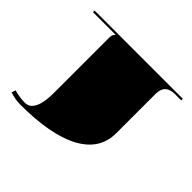

<svg xmlns="http://www.w3.org/2000/svg" viewBox="-116 -595 740 740"><g transform="rotate(45 253.5 -225.5)"><path d="M17.5 -454.5H498.3V-445.8H463.3Q410.8 -445.8 410.8 -393.4V-179.2Q410.8 -89.6 323.9 -42.6Q236.9 4.4 71.2 4.4Q45 4.4 14.4 -5.2L19.7 -21.9Q50.3 -13.1 79.1 -13.1Q104.5 -13.1 117.8 -40Q131.1 -66.9 131.1 -118V-417.8Q131.1 -429.2 132.9 -434Q134.6 -438.8 139.9 -444.1V-445.8H17.5Z"/></g></svg>

Font: FoglihtenBlackPcs
Style: BlackPcs
Weight: 900
Version: Version 0.75